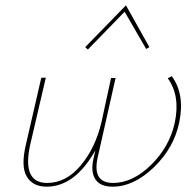

<svg xmlns="http://www.w3.org/2000/svg" viewBox="-20 -699 736 721"><path d="M448 -655 310 -513 300 -522 453 -679 541 -522 529 -515ZM625 -413Q675 -345 653 -239Q633 -143 557.5 -70.5Q482 2 403 2Q356 2 338 -26Q320 -54 331 -103L338 -134Q261 2 155 2Q103 2 80.5 -36Q58 -74 77 -155L135 -407H152L94 -158Q61 -12 157 -12Q228 -12 283 -77.5Q338 -143 361 -240L397 -406H414L346 -104Q327 -12 405 -12Q478 -12 547 -79.5Q616 -147 636 -237Q658 -339 610 -405Z"/></svg>

Font: EauTestInfant Thin
Style: Italic
Weight: 250
Italic angle: -12°
Designer: Christian Thalmann (Catharsis Fonts)
Version: Version 0.001;PS 000.001;hotconv 1.0.88;makeotf.lib2.5.64775